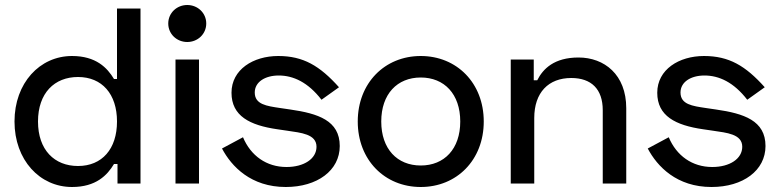

<svg xmlns="http://www.w3.org/2000/svg" viewBox="-20 -734 3116 768"><path d="M542 -700H448V-418H436C409 -463 364 -510 268 -510C139 -510 38 -402 38 -248C38 -94 139 14 268 14C364 14 409 -33 436 -78H450V0H542ZM292 -426C388 -426 448 -358 448 -248C448 -138 388 -70 292 -70C198 -70 132 -134 132 -248C132 -362 198 -426 292 -426Z M653 -640C653 -598 687 -566 729 -566C771 -566 805 -598 805 -640C805 -682 771 -714 729 -714C687 -714 653 -682 653 -640ZM776 -496H682V0H776Z M906 -363C906 -270 979 -233 1089 -217L1130 -211C1183 -203 1246 -198 1246 -147C1246 -99 1196 -66 1126 -66C1046 -66 983 -111 952 -185L868 -140C906 -68 984 14 1123 14C1249 14 1339 -52 1339 -150C1339 -252 1252 -280 1141 -296L1100 -302C1047 -310 999 -316 999 -364C999 -406 1040 -432 1095 -432C1153 -432 1212 -405 1266 -335L1336 -385C1259 -471 1193 -510 1093 -510C993 -510 906 -456 906 -363Z M1411 -248C1411 -94 1519 14 1663 14C1807 14 1915 -94 1915 -248C1915 -402 1807 -510 1663 -510C1519 -510 1411 -402 1411 -248ZM1505 -248C1505 -358 1569 -424 1663 -424C1757 -424 1821 -358 1821 -248C1821 -138 1757 -72 1663 -72C1569 -72 1505 -138 1505 -248Z M2023 -496V0H2117V-262C2117 -364 2174 -422 2265 -422C2345 -422 2391 -378 2391 -293V0H2485V-301C2485 -436 2397 -504 2294 -504C2197 -504 2152 -459 2129 -413H2115V-496Z M2609 -363C2609 -270 2682 -233 2792 -217L2833 -211C2886 -203 2949 -198 2949 -147C2949 -99 2899 -66 2829 -66C2749 -66 2686 -111 2655 -185L2571 -140C2609 -68 2687 14 2826 14C2952 14 3042 -52 3042 -150C3042 -252 2955 -280 2844 -296L2803 -302C2750 -310 2702 -316 2702 -364C2702 -406 2743 -432 2798 -432C2856 -432 2915 -405 2969 -335L3039 -385C2962 -471 2896 -510 2796 -510C2696 -510 2609 -456 2609 -363Z"/></svg>

Font: Space Text Medium
Style: Regular
Weight: 500
Designer: Florian Karsten (Space Text), Colophon Foundry (Space Mono)
Foundry: Florian Karsten
Version: Version 1.003;PS 001.003;hotconv 1.0.88;makeotf.lib2.5.64775